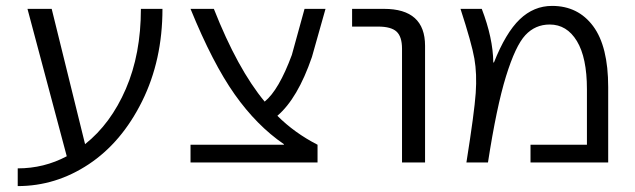

<svg xmlns="http://www.w3.org/2000/svg" viewBox="-20 -550 2149 650"><path d="M268 -62Q355 -131 406 -249Q457 -367 457 -520H530Q530 -346 461 -207Q392 -68 280.5 6Q169 80 40 80V20Q129 20 206 -21L73 -520H155Z M941 -62Q849 -125 774.5 -230.5Q700 -336 625 -520H704Q784 -317 876 -206Q924 -245 968 -364L1011 -520H1082L1036 -357Q988 -217 919 -158Q977 -100 1055 -60V0H625V-60H941Z M1172 -460V-520H1280Q1419 -520 1419 -395V0H1341V-385Q1341 -426 1322.5 -443Q1304 -460 1260 -460Z M1776 0V-60H1967V-248Q1967 -355 1933 -411Q1899 -467 1841 -467Q1792 -467 1758.5 -431Q1725 -395 1693 -291.5Q1661 -188 1632 0H1559Q1586 -170 1590.5 -235Q1595 -300 1586 -351.5Q1577 -403 1539 -520H1611Q1649 -421 1650 -339L1652 -338Q1692 -439 1739.5 -484.5Q1787 -530 1849 -530Q1937 -530 1988 -461.5Q2039 -393 2039 -255V0Z"/></svg>

Font: M PLUS 1p
Style: Regular
Weight: 400
Version: Version 1.062